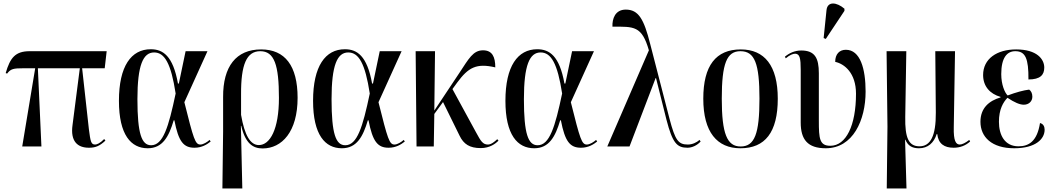

<svg xmlns="http://www.w3.org/2000/svg" viewBox="-20 -824 5927 1080"><path d="M105 0H213L193 -440H429L388 -121C375 -29 416 7 480 7C515 7 539 -1 573 -33L566 -42C543 -18 525 -11 515 -11C492 -11 489 -28 480 -97L442 -440H569L580 -536H147C66 -536 37 -499 12 -413L20 -410C40 -437 56 -440 112 -440H178Z M811 10C895 10 930 -56 957 -147H961C984 -28 1012 7 1074 7C1116 7 1145 -12 1165 -28L1159 -37C1147 -26 1124 -11 1107 -11C1078 -11 1069 -41 1017 -249L1147 -536H1024L986 -354H981C953 -511 896 -547 828 -547C718 -547 649 -452 649 -257C649 -65 717 10 811 10ZM830 -7C777 -7 753 -71 753 -266C753 -458 785 -529 847 -529C906 -529 942 -467 968 -298C928 -108 897 -7 830 -7Z M1231 236H1343L1335 -116H1337C1360 -17 1403 11 1457 11C1566 11 1654 -83 1654 -274C1654 -454 1583 -546 1449 -546C1308 -546 1234 -450 1235 -278V-84ZM1436 -8C1389 -8 1356 -61 1336 -178V-293C1335 -461 1367 -536 1444 -536C1523 -536 1549 -459 1549 -273C1549 -97 1499 -8 1436 -8Z M1903 10C1987 10 2022 -56 2049 -147H2053C2076 -28 2104 7 2166 7C2208 7 2237 -12 2257 -28L2251 -37C2239 -26 2216 -11 2199 -11C2170 -11 2161 -41 2109 -249L2239 -536H2116L2078 -354H2073C2045 -511 1988 -547 1920 -547C1810 -547 1741 -452 1741 -257C1741 -65 1809 10 1903 10ZM1922 -7C1869 -7 1845 -71 1845 -266C1845 -458 1877 -529 1939 -529C1998 -529 2034 -467 2060 -298C2020 -108 1989 -7 1922 -7Z M2323 0H2420L2423 -183L2472 -250L2565 -61C2588 -13 2622 9 2684 9C2735 9 2768 -16 2784 -33L2777 -41C2762 -27 2743 -11 2725 -11C2696 -11 2685 -29 2658 -79L2525 -323L2552 -360C2614 -444 2659 -470 2766 -445C2766 -504 2749 -541 2697 -541C2641 -541 2617 -494 2564 -414L2423 -202L2427 -536H2318Z M2985 10C3069 10 3104 -56 3131 -147H3135C3158 -28 3186 7 3248 7C3290 7 3319 -12 3339 -28L3333 -37C3321 -26 3298 -11 3281 -11C3252 -11 3243 -41 3191 -249L3321 -536H3198L3160 -354H3155C3127 -511 3070 -547 3002 -547C2892 -547 2823 -452 2823 -257C2823 -65 2891 10 2985 10ZM3004 -7C2951 -7 2927 -71 2927 -266C2927 -458 2959 -529 3021 -529C3080 -529 3116 -467 3142 -298C3102 -108 3071 -7 3004 -7Z M3396 0H3521L3668 -385H3670L3729 -150C3763 -19 3788 7 3847 7C3874 7 3902 -7 3921 -28L3915 -37C3898 -22 3874 -11 3849 -11C3796 -11 3778 -34 3746 -156L3637 -578C3602 -716 3572 -770 3500 -770C3440 -770 3423 -718 3425 -674C3546 -674 3590 -680 3630 -541Z M4145 10C4283 10 4355 -79 4355 -269C4355 -455 4280 -546 4147 -546C4007 -546 3936 -455 3936 -269C3936 -80 4014 10 4145 10ZM4146 0C4070 0 4040 -71 4040 -269C4040 -467 4068 -536 4145 -536C4225 -536 4252 -467 4252 -269C4252 -72 4225 0 4146 0Z M4625 -605 4730 -763V-775C4687 -812 4634 -819 4629 -766L4613 -610ZM4625 10C4778 10 4849 -148 4849 -309C4849 -437 4819 -544 4738 -544C4702 -544 4678 -520 4678 -476C4730 -465 4795 -413 4795 -297C4795 -118 4739 -4 4651 -4C4590 -4 4586 -43 4586 -145V-412C4586 -497 4564 -540 4487 -540C4450 -540 4419 -525 4395 -505L4400 -496C4422 -515 4441 -522 4453 -522C4479 -521 4484 -496 4484 -431V-135C4484 -39 4523 10 4625 10Z M4968 236H5079L5071 -38H5073C5087 -4 5111 10 5149 10C5199 10 5233 -20 5249 -70H5252C5258 -15 5292 7 5344 7C5381 7 5411 -5 5437 -28L5432 -37C5412 -21 5392 -11 5379 -11C5357 -11 5343 -31 5345 -109L5352 -536H5241L5244 -191C5245 -57 5213 -1 5152 -1C5091 -1 5070 -49 5072 -166L5078 -536H4967L4972 -112Z M5685 10C5805 10 5856 -42 5856 -94C5856 -112 5849 -127 5830 -132C5814 -29 5767 -1 5709 -1C5631 -1 5599 -65 5599 -139C5599 -209 5623 -249 5647 -274C5686 -248 5716 -235 5739 -235C5767 -235 5787 -254 5787 -280C5787 -300 5779 -313 5769 -320C5737 -316 5696 -305 5648 -287C5632 -302 5612 -348 5612 -407C5612 -499 5644 -536 5691 -536C5748 -536 5766 -495 5765 -377C5832 -377 5854 -403 5854 -444C5854 -491 5813 -546 5696 -546C5587 -546 5510 -493 5510 -402C5510 -339 5548 -296 5608 -279V-276C5543 -257 5495 -216 5495 -139C5495 -54 5558 10 5685 10Z"/></svg>

Font: Noto Serif Display Condensed Medium
Style: Regular
Weight: 500
Width: 3
Designer: Monotype Design Team
Foundry: Monotype Imaging Inc.
Version: Version 2.009